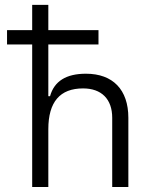

<svg xmlns="http://www.w3.org/2000/svg" viewBox="-20 -752 626 772"><path d="M431.2 0H496.1V-278.3C496.1 -391.1 434.1 -455.6 325.7 -455.6C246.1 -455.6 198.2 -425.8 181.2 -365.2H174.3V-573.2H376V-630.9H174.3V-732.4H109.4V-630.9H8.3V-573.2H109.4V0H174.3V-232.4C174.3 -342.3 221.2 -396.5 314 -396.5C387.7 -396.5 431.2 -354 431.2 -278.3Z"/></svg>

Font: Cascadia Mono Light
Style: Regular
Weight: 300
Monospace: yes
Designer: Aaron Bell
Foundry: Saja Typeworks
Version: Version 2404.023